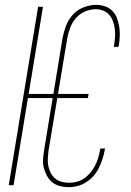

<svg xmlns="http://www.w3.org/2000/svg" viewBox="-20 -763 540 791"><path d="M263 8Q244 8 226.5 3.5Q209 -1 195.5 -12Q182 -23 173.5 -38.5Q165 -54 160.5 -71.5Q156 -89 157.5 -108Q159 -127 162 -146L197 -359H95L36 0H16L137 -735H157L98 -376H200L238 -608Q243 -633 252.5 -658Q262 -683 280.5 -703Q299 -723 325 -733Q351 -743 376 -743Q395 -743 412.5 -737Q430 -731 442.5 -718.5Q455 -706 461.5 -689Q468 -672 471 -654Q474 -636 473.5 -617Q473 -598 470 -579L468 -570H449L450 -578Q453 -594 454 -611Q455 -628 453 -644Q451 -660 445.5 -675Q440 -690 430.5 -701.5Q421 -713 406 -719Q391 -725 374 -725Q352 -725 330 -715.5Q308 -706 292.5 -688Q277 -670 269 -648.5Q261 -627 257 -605L219 -376H345L342 -359H216L180 -143Q178 -127 177 -111Q176 -95 179 -79.5Q182 -64 189 -50.5Q196 -37 207.5 -27.5Q219 -18 234 -14Q249 -10 265 -10Q281 -10 297.5 -14.5Q314 -19 328 -29Q342 -39 353 -52.5Q364 -66 372 -81.5Q380 -97 384.5 -112.5Q389 -128 392 -144L393 -151H413L411 -143Q408 -125 402 -107Q396 -89 387.5 -71.5Q379 -54 366 -39Q353 -24 336 -13Q319 -2 300.5 3Q282 8 263 8Z"/></svg>

Font: Iosevka Term Curly Thin
Style: Italic
Weight: 100
Italic angle: -9°
Designer: Belleve Invis
Foundry: Belleve Invis
Version: Version 32.3.0